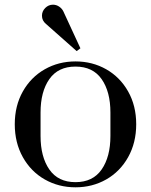

<svg xmlns="http://www.w3.org/2000/svg" viewBox="-20 -789 642 819"><path d="M43 -259Q43 -338 77.5 -399Q112 -460 171 -493.5Q230 -527 302 -527Q374 -527 433 -493.5Q492 -460 526.5 -399Q561 -338 561 -259Q561 -180 526.5 -118.5Q492 -57 433 -23.5Q374 10 302 10Q230 10 171 -23.5Q112 -57 77.5 -118.5Q43 -180 43 -259ZM451 -209V-309Q451 -398 413.5 -451.5Q376 -505 302 -505Q228 -505 190.5 -451.5Q153 -398 153 -309V-209Q153 -120 190.5 -66Q228 -12 302 -12Q376 -12 413.5 -66Q451 -120 451 -209ZM176 -687Q159 -701 159 -722Q159 -741 173 -755Q187 -769 206 -769Q220 -769 232 -761Q244 -753 250 -741L323 -583L307 -571Z"/></svg>

Font: Prata
Style: Regular
Weight: 400
Designer: Ivan Petrov
Foundry: Cyreal
Version: Version 2.000